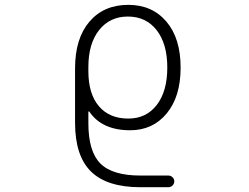

<svg xmlns="http://www.w3.org/2000/svg" viewBox="-20 -576 1040 803"><path d="M514.6 -506.8Q439.5 -506.8 394.5 -450.2Q349.6 -393.6 349.6 -295.9V-278.3Q349.6 -183.6 393.6 -131.8Q437.5 -80.1 516.6 -80.1Q591.8 -80.1 635.7 -137.2Q679.7 -194.3 679.7 -293.5Q679.7 -392.6 635.3 -449.7Q590.8 -506.8 514.6 -506.8ZM353.5 -109.4Q352.5 -110.4 351.1 -109.9Q349.6 -109.4 349.6 -107.4V-60.5Q349.6 57.6 399.9 107.9Q450.2 158.2 567.4 158.2H684.6Q694.3 158.2 701.7 165.5Q709 172.9 709 182.6Q709 192.4 701.7 199.7Q694.3 207 684.6 207H567.4Q427.7 207 360.8 141.6Q293.9 76.2 293.9 -62.5V-290Q293.9 -415 354 -485.4Q414.1 -555.7 516.6 -555.7Q616.2 -555.7 675.8 -485.8Q735.4 -416 735.4 -293Q735.4 -171.9 677.2 -101.6Q619.1 -31.2 524.4 -31.2Q406.2 -31.2 353.5 -109.4Z"/></svg>

Font: Rounded-X Mgen+ 1mn light
Style: Regular
Weight: 200
Designer: [Source Han Sans]
Ryoko NISHIZUKA  (kana & ideographs); Paul D. Hunt (Latin, Greek & Cyrillic); Wenlong ZHANG  (bopomofo
Version: Version 1.059.20150602